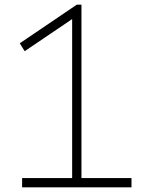

<svg xmlns="http://www.w3.org/2000/svg" viewBox="-20 -805 640 825"><path d="M545 0H75V-40H290V-723L86 -585L65 -619L310 -785H330V-40H545Z"/></svg>

Font: Cooper Hewitt
Style: Light
Weight: 703
Designer: Village Type and Design LLC
Foundry: Cooper Hewitt Smithsonian Design Museum
Version: 1.000